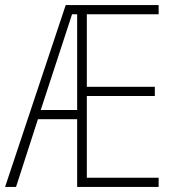

<svg xmlns="http://www.w3.org/2000/svg" viewBox="-21 -734 683 754"><path d="M602 0V-36H320V-357H587V-393H320V-678H602V-714H237L-1 0H42L128 -266H282V0ZM139 -302 262 -678H282V-302Z"/></svg>

Font: Noto Sans Gurmukhi Condensed ExtraLight
Style: Regular
Weight: 200
Width: 3
Designer: Jelle Bosma - Monotype Design Team
Foundry: Monotype Imaging Inc.
Version: Version 2.004